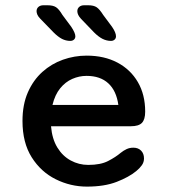

<svg xmlns="http://www.w3.org/2000/svg" viewBox="-20 -699 659 730"><path d="M310.5 10.5Q248 10.5 191.8 -17.5Q135.5 -45.5 100.5 -101Q65.5 -156.5 65.5 -239Q65.5 -301.5 86 -348Q106.5 -394.5 141 -425.5Q175.5 -456.5 219.2 -472Q263 -487.5 309.5 -487.5Q376.5 -487.5 426.5 -461Q476.5 -434.5 504.2 -386.8Q532 -339 532 -274.5Q532 -245 519.8 -232Q507.5 -219 477.5 -219H174Q178 -171 198 -138.2Q218 -105.5 249 -88.8Q280 -72 315.5 -72Q362.5 -72 391 -86.8Q419.5 -101.5 439 -118Q449.5 -126.5 461.2 -132Q473 -137.5 487 -137.5Q505.5 -137.5 516.5 -126.2Q527.5 -115 527.5 -96.5Q527.5 -82.5 519.5 -71Q511.5 -59.5 498 -48.5Q470 -25.5 423.5 -7.5Q377 10.5 310.5 10.5ZM179.5 -300H430Q422.5 -354 391.8 -382.2Q361 -410.5 309 -410.5Q281 -410.5 254.8 -399Q228.5 -387.5 208.8 -363.2Q189 -339 179.5 -300ZM247.5 -543.5Q230.5 -543.5 215.5 -551.2Q200.5 -559 183.5 -576L133.5 -627.5Q125.5 -635.5 122.2 -642.8Q119 -650 119 -656.5Q119 -666.5 126.2 -672.8Q133.5 -679 145 -679H160.5Q182 -679 193.2 -671.5Q204.5 -664 217.5 -642L251 -597Q266.5 -573.5 266.5 -561Q266.5 -553 261 -548.2Q255.5 -543.5 247.5 -543.5ZM402 -543.5Q385.5 -543.5 370 -551.2Q354.5 -559 337.5 -576L288 -627.5Q274 -642.5 274 -656.5Q274 -666.5 281.2 -672.8Q288.5 -679 300 -679H315Q336.5 -679 347.8 -671.2Q359 -663.5 372.5 -642L406 -597Q421 -575 421 -561Q421 -553 415.5 -548.2Q410 -543.5 402 -543.5Z"/></svg>

Font: Sono Monospace Medium
Style: Regular
Weight: 500
Designer: Tyler Finck
Foundry: Tyler Finck
Version: Version 2.112